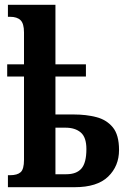

<svg xmlns="http://www.w3.org/2000/svg" viewBox="-20 -780 529 800"><path d="M13 0V-50H22Q52 -50 66 -62.5Q80 -75 80 -114V-461H10V-512H80V-645Q80 -682 65.5 -696Q51 -710 22 -710H13V-760H211V-512H338V-461H211V-303H288Q339 -303 381.5 -292Q424 -281 450 -249.5Q476 -218 476 -155Q476 -88 430.5 -44Q385 0 291 0ZM256 -54Q299 -54 319.5 -78Q340 -102 340 -159Q340 -208 316.5 -228Q293 -248 253 -248H211V-54Z"/></svg>

Font: Noto Serif ExtraCondensed
Style: Bold
Weight: 700
Width: 2
Designer: Monotype Design Team
Foundry: Monotype Imaging Inc.
Version: Version 2.014; ttfautohint (v1.8.4.7-5d5b)